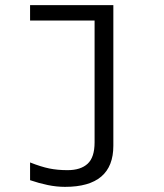

<svg xmlns="http://www.w3.org/2000/svg" viewBox="-20 -508 640 747"><path d="M233 219Q200 219 166 212Q132 205 97 193V124Q140 141 172 147.5Q204 154 243 154Q294 154 321 129Q348 104 348 46V-428H97V-488H421V59Q421 219 233 219Z"/></svg>

Font: Red Hat Mono VF Light
Style: Regular
Weight: 300
Monospace: yes
Designer: Pentagram, MCKL
Foundry: Pentagram, MCKL
Version: Version 1.023